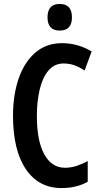

<svg xmlns="http://www.w3.org/2000/svg" viewBox="-20 -944 509 974"><path d="M303 -622Q256 -622 226 -586.5Q196 -551 181.5 -490.5Q167 -430 167 -356Q167 -230 204.5 -161.5Q242 -93 309 -93Q340 -93 369 -102.5Q398 -112 425 -127V-22Q369 10 292 10Q176 10 111 -86Q46 -182 46 -357Q46 -462 74.5 -545Q103 -628 158.5 -676.5Q214 -725 295 -725Q375 -725 445 -683L409 -586Q385 -603 358.5 -612.5Q332 -622 303 -622ZM283 -924Q345 -924 345 -856Q345 -789 283 -789Q221 -789 221 -856Q221 -924 283 -924Z"/></svg>

Font: Noto Sans Lao ExtraCondensed SemiBold
Style: Regular
Weight: 600
Width: 2
Designer: Monotype Design Team
Foundry: Monotype Imaging Inc.
Version: Version 2.003; ttfautohint (v1.8.4.7-5d5b)